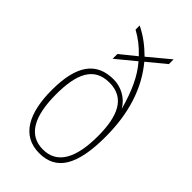

<svg xmlns="http://www.w3.org/2000/svg" viewBox="-236 -834 917 917"><g transform="rotate(45 223.0 -375.5)"><path d="M224 10C338 10 393 -75 393 -270C393 -429 351 -557 270 -654L361 -729V-761L254 -672C216 -709 182 -736 132 -761V-733C170 -712 200 -689 233 -654L153 -589V-557L249 -636C296 -582 327 -513 353 -419C325 -466 276 -491 226 -491C110 -491 53 -413 53 -246C53 -94 103 10 224 10ZM224 -15C127 -15 82 -97 82 -246C82 -382 117 -466 223 -466C328 -466 365 -380 365 -246C365 -95 319 -15 224 -15Z"/></g></svg>

Font: Noto Serif Devanagari Condensed Thin
Style: Regular
Weight: 100
Width: 3
Designer: Universal Thirst, Indian Type Foundry and the Monotype Design Team
Foundry: Monotype Imaging Inc.
Version: Version 2.004